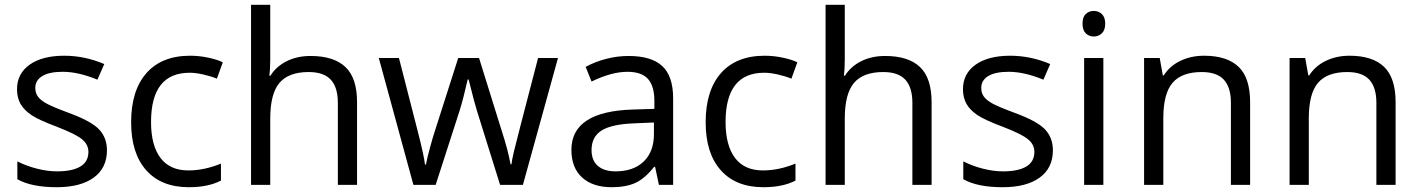

<svg xmlns="http://www.w3.org/2000/svg" viewBox="-20 -780 5988 810"><path d="M431.2 -146Q431.2 -71.3 375.5 -30.8Q319.8 9.8 219.2 9.8Q112.8 9.8 53.2 -23.9V-99.1Q91.8 -79.6 136 -68.4Q180.2 -57.1 221.2 -57.1Q284.7 -57.1 318.8 -77.4Q353 -97.7 353 -139.2Q353 -170.4 325.9 -192.6Q298.8 -214.8 220.2 -245.1Q145.5 -272.9 114 -293.7Q82.5 -314.5 67.1 -340.8Q51.8 -367.2 51.8 -403.8Q51.8 -469.2 105 -507.1Q158.2 -544.9 251 -544.9Q337.4 -544.9 419.9 -509.8L391.1 -443.8Q310.5 -477.1 245.1 -477.1Q187.5 -477.1 158.2 -459Q128.9 -440.9 128.9 -409.2Q128.9 -387.7 139.9 -372.6Q150.9 -357.4 175.3 -343.8Q199.7 -330.1 269 -304.2Q364.3 -269.5 397.7 -234.4Q431.2 -199.2 431.2 -146Z M776.9 9.8Q660.6 9.8 596.9 -61.8Q533.2 -133.3 533.2 -264.2Q533.2 -398.4 597.9 -471.7Q662.6 -544.9 782.2 -544.9Q820.8 -544.9 859.4 -536.6Q897.9 -528.3 919.9 -517.1L895 -448.2Q868.2 -459 836.4 -466.1Q804.7 -473.1 780.3 -473.1Q617.2 -473.1 617.2 -265.1Q617.2 -166.5 657 -113.8Q696.8 -61 774.9 -61Q841.8 -61 912.1 -89.8V-18.1Q858.4 9.8 776.9 9.8Z M1405.3 0V-346.2Q1405.3 -411.6 1375.5 -443.8Q1345.7 -476.1 1282.2 -476.1Q1197.8 -476.1 1158.9 -430.2Q1120.1 -384.3 1120.1 -279.8V0H1039.1V-759.8H1120.1V-529.8Q1120.1 -488.3 1116.2 -460.9H1121.1Q1145 -499.5 1189.2 -521.7Q1233.4 -543.9 1290 -543.9Q1388.2 -543.9 1437.3 -497.3Q1486.3 -450.7 1486.3 -349.1V0Z M2089.8 0 1991.7 -314Q1982.4 -342.8 1957 -444.8H1953.1Q1933.6 -359.4 1918.9 -313L1817.9 0H1724.1L1578.1 -535.2H1663.1Q1714.8 -333.5 1741.9 -228Q1769 -122.6 1772.9 -85.9H1776.9Q1782.2 -113.8 1794.2 -158Q1806.2 -202.1 1814.9 -228L1913.1 -535.2H2001L2096.7 -228Q2124 -144 2133.8 -86.9H2137.7Q2139.6 -104.5 2148.2 -141.1Q2156.7 -177.7 2250 -535.2H2334L2186 0Z M2759.8 0 2743.7 -76.2H2739.7Q2699.7 -25.9 2659.9 -8.1Q2620.1 9.8 2560.5 9.8Q2481 9.8 2435.8 -31.2Q2390.6 -72.3 2390.6 -147.9Q2390.6 -310.1 2649.9 -317.9L2740.7 -320.8V-354Q2740.7 -417 2713.6 -447Q2686.5 -477.1 2627 -477.1Q2560.1 -477.1 2475.6 -436L2450.7 -498Q2490.2 -519.5 2537.4 -531.7Q2584.5 -543.9 2631.8 -543.9Q2727.5 -543.9 2773.7 -501.5Q2819.8 -459 2819.8 -365.2V0ZM2576.7 -57.1Q2652.3 -57.1 2695.6 -98.6Q2738.8 -140.1 2738.8 -214.8V-263.2L2657.7 -259.8Q2561 -256.3 2518.3 -229.7Q2475.6 -203.1 2475.6 -147Q2475.6 -103 2502.2 -80.1Q2528.8 -57.1 2576.7 -57.1Z M3200.7 9.8Q3084.5 9.8 3020.8 -61.8Q2957 -133.3 2957 -264.2Q2957 -398.4 3021.7 -471.7Q3086.4 -544.9 3206.1 -544.9Q3244.6 -544.9 3283.2 -536.6Q3321.8 -528.3 3343.8 -517.1L3318.8 -448.2Q3292 -459 3260.3 -466.1Q3228.5 -473.1 3204.1 -473.1Q3041 -473.1 3041 -265.1Q3041 -166.5 3080.8 -113.8Q3120.6 -61 3198.7 -61Q3265.6 -61 3335.9 -89.8V-18.1Q3282.2 9.8 3200.7 9.8Z M3829.1 0V-346.2Q3829.1 -411.6 3799.3 -443.8Q3769.5 -476.1 3706.1 -476.1Q3621.6 -476.1 3582.8 -430.2Q3543.9 -384.3 3543.9 -279.8V0H3462.9V-759.8H3543.9V-529.8Q3543.9 -488.3 3540 -460.9H3544.9Q3568.8 -499.5 3613 -521.7Q3657.2 -543.9 3713.9 -543.9Q3812 -543.9 3861.1 -497.3Q3910.2 -450.7 3910.2 -349.1V0Z M4421.9 -146Q4421.9 -71.3 4366.2 -30.8Q4310.5 9.8 4210 9.8Q4103.5 9.8 4043.9 -23.9V-99.1Q4082.5 -79.6 4126.7 -68.4Q4170.9 -57.1 4211.9 -57.1Q4275.4 -57.1 4309.6 -77.4Q4343.8 -97.7 4343.8 -139.2Q4343.8 -170.4 4316.7 -192.6Q4289.6 -214.8 4210.9 -245.1Q4136.2 -272.9 4104.7 -293.7Q4073.2 -314.5 4057.9 -340.8Q4042.5 -367.2 4042.5 -403.8Q4042.5 -469.2 4095.7 -507.1Q4148.9 -544.9 4241.7 -544.9Q4328.1 -544.9 4410.6 -509.8L4381.8 -443.8Q4301.3 -477.1 4235.8 -477.1Q4178.2 -477.1 4148.9 -459Q4119.6 -440.9 4119.6 -409.2Q4119.6 -387.7 4130.6 -372.6Q4141.6 -357.4 4166 -343.8Q4190.4 -330.1 4259.8 -304.2Q4355 -269.5 4388.4 -234.4Q4421.9 -199.2 4421.9 -146Z M4634.8 0H4553.7V-535.2H4634.8ZM4546.9 -680.2Q4546.9 -708 4560.5 -720.9Q4574.2 -733.9 4594.7 -733.9Q4614.3 -733.9 4628.4 -720.7Q4642.6 -707.5 4642.6 -680.2Q4642.6 -652.8 4628.4 -639.4Q4614.3 -626 4594.7 -626Q4574.2 -626 4560.5 -639.4Q4546.9 -652.8 4546.9 -680.2Z M5172.9 0V-346.2Q5172.9 -411.6 5143.1 -443.8Q5113.3 -476.1 5049.8 -476.1Q4965.8 -476.1 4926.8 -430.7Q4887.7 -385.3 4887.7 -280.8V0H4806.6V-535.2H4872.6L4885.7 -461.9H4889.6Q4914.6 -501.5 4959.5 -523.2Q5004.4 -544.9 5059.6 -544.9Q5156.2 -544.9 5205.1 -498.3Q5253.9 -451.7 5253.9 -349.1V0Z M5786.6 0V-346.2Q5786.6 -411.6 5756.8 -443.8Q5727.1 -476.1 5663.6 -476.1Q5579.6 -476.1 5540.5 -430.7Q5501.5 -385.3 5501.5 -280.8V0H5420.4V-535.2H5486.3L5499.5 -461.9H5503.4Q5528.3 -501.5 5573.2 -523.2Q5618.2 -544.9 5673.3 -544.9Q5770 -544.9 5818.8 -498.3Q5867.7 -451.7 5867.7 -349.1V0Z"/></svg>

Font: f02537652
Style: Regular
Weight: 400
Foundry: Ascender Corporation
Version: Version 1.10